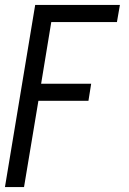

<svg xmlns="http://www.w3.org/2000/svg" viewBox="-27 -540 522 775"><path d="M-7 215 115 -520H457L445 -451H180L139 -202H341L330 -133H128L70 215Z"/></svg>

Font: Iosevka QP
Style: Italic
Weight: 400
Italic angle: -9°
Designer: Belleve Invis
Foundry: Belleve Invis
Version: Version 20.0.0; ttfautohint (v1.8.4)